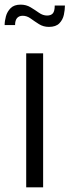

<svg xmlns="http://www.w3.org/2000/svg" viewBox="-49 -808 300 828"><path d="M64 0V-578H137V0ZM162 -692Q138 -692 119 -704Q100 -716 83.5 -728Q67 -740 49 -740Q33 -740 24.5 -730Q16 -720 16 -700H-29Q-29 -717 -23.5 -737.5Q-18 -758 -3 -773Q12 -788 40 -788Q64 -788 83 -776.5Q102 -765 119 -753Q136 -741 154 -741Q171 -741 179 -750.5Q187 -760 187 -784H231Q231 -766 226.5 -744.5Q222 -723 207 -707.5Q192 -692 162 -692Z"/></svg>

Font: Oswald Light
Style: Regular
Weight: 300
Designer: Vernon Adams
Foundry: Vernon Adams
Version: Version 4.103;gftools[0.9.33.dev8+g029e19f]